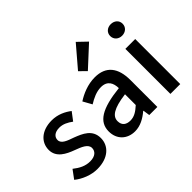

<svg xmlns="http://www.w3.org/2000/svg" viewBox="-139 -1132 1477 1477"><g transform="rotate(-45 599.5 -393.0)"><path d="M25 -56C73 -17 143 12 210 12C332 12 398 -55 398 -138C398 -230 322 -261 255 -287C201 -306 151 -322 151 -363C151 -395 176 -421 228 -421C268 -421 302 -403 336 -378L386 -444C346 -475 292 -502 226 -502C117 -502 49 -441 49 -357C49 -275 124 -239 189 -215C242 -195 296 -175 296 -132C296 -97 269 -69 213 -69C161 -69 119 -91 76 -125Z M637 -626 691 -573 858 -727 784 -798ZM476 -131C476 -44 536 12 621 12C679 12 730 -17 775 -55H778L786 0H874V-293C874 -426 816 -502 695 -502C617 -502 547 -471 496 -438L536 -366C578 -392 625 -415 675 -415C745 -415 766 -367 767 -312C564 -290 476 -236 476 -131ZM767 -128C728 -93 696 -72 654 -72C611 -72 580 -92 580 -139C580 -191 627 -227 767 -245Z M1003 -642C1003 -605 1032 -579 1070 -579C1109 -579 1138 -605 1138 -642C1138 -679 1109 -704 1070 -704C1032 -704 1003 -679 1003 -642ZM1016 -490V0H1123V-490Z"/></g></svg>

Font: Cambridge Sans Medium
Style: Regular
Weight: 500
Version: Version 2.020;PS 002.020;hotconv 1.0.88;makeotf.lib2.5.64775